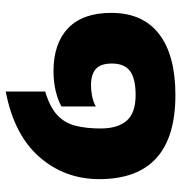

<svg xmlns="http://www.w3.org/2000/svg" viewBox="-1 -523 633 671"><g transform="rotate(90 315.5 -187.5)"><path d="M300 109V-29Q354 -45 382 -71Q410 -97 419.5 -135Q429 -173 429 -223Q429 -282 402 -313.5Q375 -345 312 -345Q255 -345 228.5 -325.5Q202 -306 202 -262Q202 -223 221 -206Q240 -189 278 -189Q296 -189 316.5 -193Q337 -197 352 -206V-86Q332 -74 299.5 -66Q267 -58 229 -58Q132 -58 78.5 -109Q25 -160 25 -260Q25 -370 99 -427Q173 -484 312 -484Q606 -484 606 -218Q606 -97 528.5 -8.5Q451 80 300 109Z"/></g></svg>

Font: Kanit
Style: Bold
Weight: 700
Designer: Katatrad Team
Foundry: CadsonDemak
Version: Version 2.000; ttfautohint (v1.8.3)